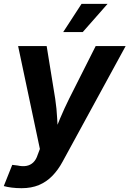

<svg xmlns="http://www.w3.org/2000/svg" viewBox="-37 -781 680 1008"><path d="M-17.1 195.8 27.3 84.5 55.2 87.9Q81.5 93.8 102.3 89.8Q123 85.9 137.9 71.5Q152.8 57.1 160.6 32.2L172.4 1L58.1 -539.1H208L252.9 -262.2Q260.7 -210.4 263.2 -158.4Q265.6 -106.4 270 -50.8H234.4Q256.3 -106.4 278.3 -158.7Q300.3 -210.9 325.7 -262.2L465.3 -539.1H622.6L291.5 67.9Q268.1 111.3 237.5 142.6Q207 173.8 167.5 190.4Q127.9 207 76.2 207Q48.8 207 24.2 203.9Q-0.5 200.7 -17.1 195.8ZM294.9 -612.8 391.1 -760.7H527.8L397.5 -612.8Z"/></svg>

Font: Inter 18pt
Style: Bold Italic
Weight: 700
Italic angle: -9.3988°
Designer: Rasmus Andersson
Foundry: rsms
Version: Version 4.001;git-66647c0bb